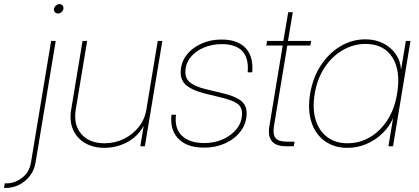

<svg xmlns="http://www.w3.org/2000/svg" viewBox="-139 -716 2053 940"><path d="M111.3 -515.6H133.8L35.2 79.1Q28.8 117.7 6.8 145.8Q-15.1 173.8 -45.9 189Q-76.7 204.1 -110.4 204.1H-119.1L-115.7 181.6H-106.9Q-66.4 181.6 -30.8 154.3Q4.9 127 12.7 79.1ZM144.5 -649.9Q135.3 -649.9 129.6 -656.7Q124 -663.6 125.5 -672.9Q127 -682.6 135 -689.2Q143.1 -695.8 152.3 -695.8Q162.1 -695.8 167.5 -689.2Q172.9 -682.6 171.4 -672.9Q169.9 -663.6 162.1 -656.7Q154.3 -649.9 144.5 -649.9Z M372.6 7.8Q316.9 7.8 276.9 -15.9Q236.8 -39.6 218.5 -81.8Q200.2 -124 209.5 -179.7L265.1 -515.6H287.6L231.9 -179.7Q219.7 -105.5 259 -60.1Q298.3 -14.6 372.6 -14.6Q423.3 -14.6 467 -35.9Q510.7 -57.1 540.3 -94.5Q569.8 -131.8 577.6 -179.7L633.3 -515.6H655.8L570.3 0H547.9L564.5 -99.6Q534.2 -45.9 482.2 -19Q430.2 7.8 372.6 7.8Z M860.8 6.8Q782.7 6.8 741 -30.5Q699.2 -67.9 699.2 -129.9Q699.2 -142.1 700.7 -154.3H722.7Q714.4 -86.4 752.2 -51Q790 -15.6 860.8 -15.6Q911.1 -15.6 953.1 -34.4Q995.1 -53.2 1020.5 -85.9Q1045.9 -118.7 1045.9 -160.6Q1045.9 -193.8 1020.8 -210Q995.6 -226.1 949.2 -237.3L863.3 -258.3Q806.6 -272.5 776.1 -295.9Q745.6 -319.3 745.6 -360.4Q745.6 -408.7 773.2 -445.1Q800.8 -481.4 846.2 -502Q891.6 -522.5 945.3 -522.5Q1018.6 -522.5 1057.6 -486.6Q1096.7 -450.7 1096.7 -384.3Q1096.7 -378.9 1096.7 -373.3Q1096.7 -367.7 1095.7 -361.8H1073.7Q1085.4 -500 946.3 -500Q900.4 -500 859.6 -483.2Q818.8 -466.3 793.7 -435.3Q768.6 -404.3 768.6 -362.3Q768.6 -329.1 794.4 -310.1Q820.3 -291 869.1 -279.3L956.1 -258.3Q1009.8 -245.6 1039.1 -224.1Q1068.4 -202.6 1068.4 -162.1Q1068.4 -112.3 1039.8 -74.2Q1011.2 -36.1 964.1 -14.6Q917 6.8 860.8 6.8Z M1384.3 -515.6 1380.4 -493.2H1267.6L1202.1 -97.7Q1195.8 -57.1 1210.2 -39.8Q1224.6 -22.5 1265.1 -22.5H1303.2L1299.3 0H1261.2Q1164.1 0 1179.7 -97.7L1245.1 -493.2H1164.6L1168.5 -515.6H1248.5L1272 -656.2H1294.4L1271 -515.6Z M1562 7.8Q1497.6 7.8 1451.7 -24.9Q1405.8 -57.6 1386 -117.4Q1366.2 -177.2 1379.4 -257.8Q1393.1 -337.9 1432.9 -397.7Q1472.7 -457.5 1529.3 -490.5Q1585.9 -523.4 1649.9 -523.4Q1699.2 -523.4 1737.5 -503.7Q1775.9 -483.9 1798.8 -450.7Q1821.8 -417.5 1824.2 -376H1824.7L1848.1 -515.6H1870.6L1785.2 0H1762.7L1785.2 -136.7H1784.7Q1767.6 -96.2 1733.6 -63.2Q1699.7 -30.3 1655.5 -11.2Q1611.3 7.8 1562 7.8ZM1562 -14.6Q1621.6 -14.6 1672.4 -44.4Q1723.1 -74.2 1758.1 -128.7Q1793 -183.1 1805.2 -257.8Q1823.7 -370.1 1781.7 -435.5Q1739.7 -501 1650.4 -501Q1592.8 -501 1540.5 -471.4Q1488.3 -441.9 1451.4 -387.2Q1414.6 -332.5 1401.9 -257.8Q1389.6 -183.1 1406.5 -128.7Q1423.3 -74.2 1463.9 -44.4Q1504.4 -14.6 1562 -14.6Z"/></svg>

Font: Inter Display Thin
Style: Italic
Weight: 100
Italic angle: -9.39999°
Designer: Rasmus Andersson
Foundry: rsms
Version: Version 4.000;git-a52131595